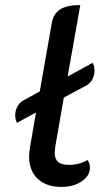

<svg xmlns="http://www.w3.org/2000/svg" viewBox="-20 -729 444 758"><path d="M326 -97Q335 -84 335 -67Q335 -35 302.5 -13Q270 9 223 9Q163 9 129 -23Q95 -55 95 -110Q95 -127 98 -145L122 -285L47 -244Q40 -258 40 -274Q40 -293 49 -309Q58 -325 73 -333L137 -368L185 -641Q192 -676 218.5 -692.5Q245 -709 297 -709L247 -427L346 -481Q353 -467 353 -449Q353 -431 344.5 -415.5Q336 -400 320 -391L232 -344L198 -149Q196 -131 196 -126Q196 -101 209.5 -89.5Q223 -78 253 -78Q291 -78 326 -97Z"/></svg>

Font: K2D Medium
Style: Italic
Weight: 500
Italic angle: -10°
Designer: Katatrad Aksorn Co.,Ltd.
Foundry: Cadson Demak Co.,Ltd.
Version: Version 1.000; ttfautohint (v1.6)